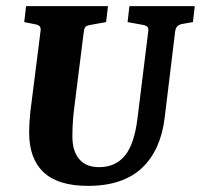

<svg xmlns="http://www.w3.org/2000/svg" viewBox="-20 -593 655 626"><path d="M267 13Q169 13 122 -31.5Q75 -76 75 -161Q75 -176 76 -193.5Q77 -211 79 -229L112 -490Q114 -502 109.5 -507Q105 -512 94 -514L59 -521L65 -573H332L326 -521L276 -512Q269 -511 262 -508Q255 -505 253 -488L223 -249Q220 -227 218 -202Q216 -177 216 -148Q216 -101 238 -74.5Q260 -48 303 -48Q330 -48 351 -57.5Q372 -67 387.5 -86Q403 -105 413 -135Q423 -165 428 -205L463 -488Q465 -500 461 -505Q457 -510 445 -512L396 -521L402 -573H615L609 -521L575 -515Q567 -514 560 -509Q553 -504 551 -490L517 -210Q511 -158 492.5 -116.5Q474 -75 443.5 -46Q413 -17 369 -2Q325 13 267 13Z"/></svg>

Font: Rasa
Style: Bold Italic
Weight: 700
Italic angle: -7.10001°
Designer: Anna Giedrys (Yrsa+Rasa design), David Brezina (Yrsa art-direction, Rasa art-direction, design)
Foundry: Rosetta Type Foundry
Version: Version 2.004